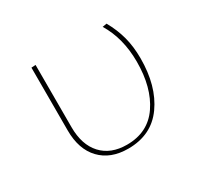

<svg xmlns="http://www.w3.org/2000/svg" viewBox="-96 -533 695 662"><g transform="rotate(-30 251.0 -202.5)"><path d="M93 -156V-406L110 -407V-159Q110 -89 146 -50Q182 -11 246 -11Q330 -11 374 -75.5Q418 -140 418 -242Q418 -336 376 -405L393 -408Q414 -371 424.5 -332Q435 -293 435 -246Q435 -136 385.5 -66.5Q336 3 243 3Q173 3 133 -39Q93 -81 93 -156Z"/></g></svg>

Font: Ysabeau Thin
Style: Regular
Weight: 200
Designer: Christian Thalmann (Catharsis Fonts)
Version: Version 0.003